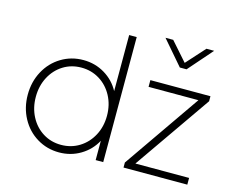

<svg xmlns="http://www.w3.org/2000/svg" viewBox="-109 -938 1326 1105"><g transform="rotate(15 554.5 -386.0)"><path d="M66 -263Q66 -340 100 -403Q134 -466 193.5 -502Q253 -538 325 -538Q395 -538 452.5 -503.5Q510 -469 541 -411V-745H586V0H541V-115Q510 -57 452.5 -22.5Q395 12 325 12Q253 12 193.5 -24Q134 -60 100 -123Q66 -186 66 -263ZM325 -33Q385 -33 433.5 -63Q482 -93 510 -145.5Q538 -198 538 -263Q538 -328 510 -380.5Q482 -433 433.5 -463Q385 -493 325 -493Q265 -493 217 -463Q169 -433 141.5 -380.5Q114 -328 114 -263Q114 -198 141.5 -145.5Q169 -93 217 -63Q265 -33 325 -33ZM707 -30 1023 -486H726V-526H1084V-496L767 -40H1087V0H707ZM793 -784 891 -673 991 -784H1037L911 -640H871L747 -784Z"/></g></svg>

Font: Eudoxus Sans ExtraLight
Style: Regular
Weight: 200
Designer: Stijn de Vries
Foundry: tokotype
Version: Version 2.005